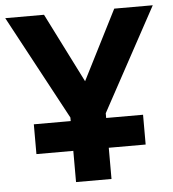

<svg xmlns="http://www.w3.org/2000/svg" viewBox="-52 -762 727 809"><g transform="rotate(-5 312.0 -357.0)"><path d="M237 0V-132H81V-258H237V-273L0 -714H164L312 -420L461 -714H624L387 -278V-258H543V-132H387V0Z"/></g></svg>

Font: Noto Sans IKEA
Style: Bold
Weight: 600
Designer: Monotype Design Team
Foundry: Monotype Imaging Inc.
Version: Version 2.001